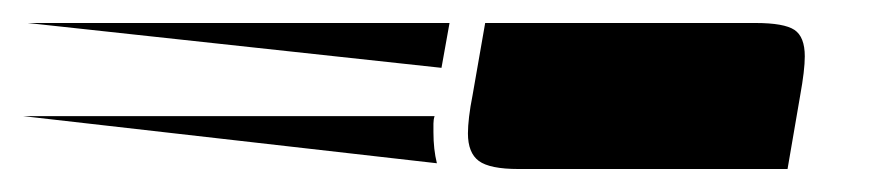

<svg xmlns="http://www.w3.org/2000/svg" viewBox="-350 -743 769 167"><path d="M335 -596H101Q76 -596 66.5 -603Q57 -610 57 -627Q57 -633 58 -641.5Q59 -650 61 -660L72 -723H307Q332 -723 341 -717Q350 -711 350 -694Q350 -688 349 -679.5Q348 -671 346 -660ZM34 -684 -326 -723H41ZM30 -601 -330 -642H28Q27 -639 27 -635.5Q27 -632 27 -628Q27 -613 30 -601Z"/></svg>

Font: Faster One
Style: Regular
Weight: 400
Designer: Eduardo Rodriguez Tunni
Foundry: Eduardo Rodriguez Tunni
Version: Version 1.003; ttfautohint (v1.8.4.7-5d5b);gftools[0.9.23]